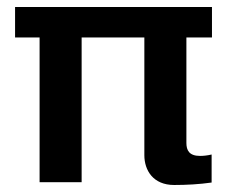

<svg xmlns="http://www.w3.org/2000/svg" viewBox="-20 -520 649 548"><path d="M392 -77C392 -34 417 8 477 8C512 8 549 6 584 1V-79C571 -76 560 -75 551 -75C520 -75 512 -91 512 -112V-413H585V-500H23V-413H93V0H213V-413H392Z"/></svg>

Font: Perun SemiBold
Style: Regular
Weight: 600
Foundry: Copyright (c) Stefan Peev, Context Ltd, 2016
Version: Version 1.089